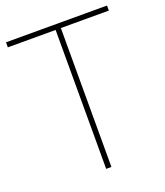

<svg xmlns="http://www.w3.org/2000/svg" viewBox="-133 -804 770 895"><g transform="rotate(-20 252.5 -357.0)"><path d="M265 0V-689H503V-714H2V-689H239V0Z"/></g></svg>

Font: Noto Sans Arabic Thin
Style: Regular
Weight: 100
Designer: Monotype Design Team, Nadine Chahine, Nizar Qandah and Khaled Hosny
Foundry: Monotype Imaging Inc.
Version: Version 2.012